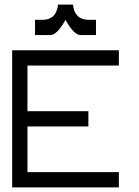

<svg xmlns="http://www.w3.org/2000/svg" viewBox="-20 -820 606 840"><path d="M33.2 -600.1H500V-533.2H100.1V-333.5H366.7V-266.6H100.1V-66.9H500V0H33.2ZM133.3 -666.5V-733.4H166.5Q185.1 -733.4 199 -740.2Q212.9 -747.1 219.2 -756.8Q225.6 -766.6 229 -776.4Q232.4 -786.1 232.9 -793L233.4 -799.8H299.8Q299.8 -798.3 300 -795.9Q300.3 -793.5 301.5 -786.6Q302.7 -779.8 304.9 -773.4Q307.1 -767.1 312.3 -759.5Q317.4 -752 324.2 -746.3Q331.1 -740.7 342 -737.1Q353 -733.4 366.7 -733.4H399.9V-666.5H333.5Q305.7 -666.5 272.9 -722.2Q266.6 -733.4 266.6 -733.4Q265.1 -730.5 262.7 -726.1Q260.3 -721.7 252.7 -710.2Q245.1 -698.7 237.8 -689.9Q230.5 -681.2 220 -673.8Q209.5 -666.5 200.2 -666.5Z"/></svg>

Font: Malkor
Style: Regular
Weight: 400
Version: Version 1.3